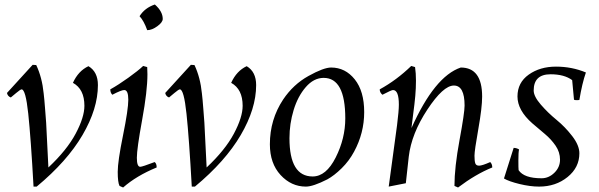

<svg xmlns="http://www.w3.org/2000/svg" viewBox="-20 -809 2662 853"><path d="M76 -412Q71 -412 52 -396Q33 -380 28 -376Q14 -381 11 -396Q24 -410 125 -521L141 -520Q167 -465 174 -394Q177 -370 180.5 -323Q184 -276 185 -264L195 -65Q277 -142 316 -215Q355 -288 355 -339Q355 -413 304 -441Q328 -494 373 -515Q415 -490 415 -431Q415 -326 346.5 -209Q278 -92 143 20H129Q117 -196 105.5 -304Q94 -412 76 -412Z M635 -479Q635 -405 611.5 -276.5Q588 -148 588 -108Q588 -68 603 -68Q612 -68 667 -89Q676 -83 676 -65Q586 -28 527 24L511 17Q503 1 503 -45.5Q503 -92 526.5 -207.5Q550 -323 550 -366Q550 -409 532 -409Q519 -409 479 -388Q470 -397 470 -412Q506 -432 550 -463.5Q594 -495 616 -516L634 -511Q635 -499 635 -479ZM703 -725Q703 -710 679 -692.5Q655 -675 634 -675Q619 -717 600 -737Q623 -774 668 -789Q703 -758 703 -725Z M779 -412Q774 -412 755 -396Q736 -380 731 -376Q717 -381 714 -396Q727 -410 828 -521L844 -520Q870 -465 877 -394Q880 -370 883.5 -323Q887 -276 888 -264L898 -65Q980 -142 1019 -215Q1058 -288 1058 -339Q1058 -413 1007 -441Q1031 -494 1076 -515Q1118 -490 1118 -431Q1118 -326 1049.5 -209Q981 -92 846 20H832Q820 -196 808.5 -304Q797 -412 779 -412Z M1553 -135Q1531 -94 1498 -61.5Q1465 -29 1434 -12Q1371 20 1339 20Q1274 20 1226.5 -31.5Q1179 -83 1179 -168Q1179 -278 1238 -367Q1283 -434 1350.5 -471.5Q1418 -509 1451 -509Q1514 -509 1556 -456.5Q1598 -404 1598 -311Q1598 -218 1553 -135ZM1514 -283Q1514 -463 1418 -463Q1374 -463 1338.5 -422Q1303 -381 1284.5 -320Q1266 -259 1266 -195Q1266 -25 1369 -25Q1429 -25 1471.5 -109.5Q1514 -194 1514 -283Z M2044 -340Q2044 -429 1996.5 -429Q1949 -429 1878.5 -322Q1808 -215 1796 -113L1783 5L1707 20L1744 -253Q1752 -317 1752 -344Q1752 -409 1726 -409Q1719 -409 1679 -388Q1667 -398 1667 -412Q1742 -453 1807 -516L1824 -511Q1828 -484 1828 -450.5Q1828 -417 1825 -383Q1822 -349 1815.5 -301Q1809 -253 1808 -240Q1911 -470 2027 -509Q2122 -509 2122 -380Q2122 -331 2105 -235.5Q2088 -140 2088 -117Q2088 -94 2091.5 -83.5Q2095 -73 2108.5 -73Q2122 -73 2158 -89Q2167 -80 2167 -65Q2093 -35 2015 24L1999 17Q1999 -65 2021.5 -186.5Q2044 -308 2044 -340Z M2426 -479Q2351 -479 2351 -407Q2351 -381 2382.5 -344.5Q2414 -308 2452.5 -276.5Q2491 -245 2522.5 -204Q2554 -163 2554 -128Q2554 -65 2501.5 -22.5Q2449 20 2375 20Q2335 20 2288 8.5Q2241 -3 2219 -16L2262 -152Q2275 -152 2286 -145Q2283 -133 2283 -97Q2283 -61 2284 -53Q2308 -17 2386 -17Q2418 -17 2443 -41.5Q2468 -66 2468 -99.5Q2468 -133 2448.5 -161.5Q2429 -190 2401 -213.5Q2373 -237 2345 -261Q2279 -319 2279 -380.5Q2279 -442 2329 -477.5Q2379 -513 2450 -513Q2521 -513 2583 -487Q2566 -438 2554 -365Q2550 -364 2540.5 -364Q2531 -364 2530 -367L2522 -453Q2487 -479 2426 -479Z"/></svg>

Font: Rosarivo
Style: Italic
Weight: 400
Version: Version 1.003